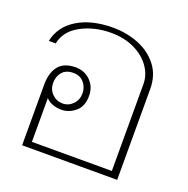

<svg xmlns="http://www.w3.org/2000/svg" viewBox="-106 -663 746 763"><g transform="rotate(20 267.0 -281.5)"><path d="M66 -257Q66 -307 89 -335.5Q112 -364 161 -364Q198 -364 223.5 -339Q249 -314 249 -275Q249 -230 222 -208Q195 -186 164 -186Q145 -186 127.5 -192Q110 -198 98 -211V-26H436V-393Q436 -432 412 -466Q388 -500 345 -520.5Q302 -541 246 -541Q176 -541 120 -511Q64 -481 53 -426H24Q37 -490 96.5 -526.5Q156 -563 247 -563Q303 -563 353.5 -543.5Q404 -524 436 -483.5Q468 -443 468 -384V0H66ZM221 -275Q221 -302 204.5 -321Q188 -340 160 -340Q129 -340 113 -321.5Q97 -303 97 -275Q97 -248 115.5 -229.5Q134 -211 160 -211Q185 -211 203 -229.5Q221 -248 221 -275Z"/></g></svg>

Font: Taviraj Thin
Style: Regular
Weight: 100
Designer: Katatrad Team
Foundry: CadsonDemak
Version: Version 1.030